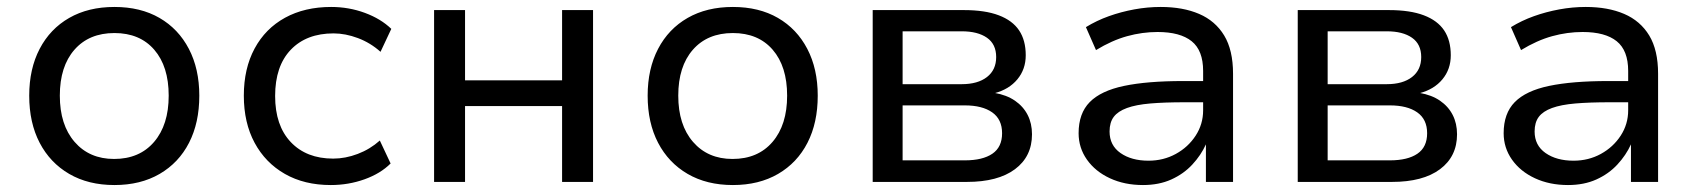

<svg xmlns="http://www.w3.org/2000/svg" viewBox="-20 -523 4879 552"><path d="M309 9Q234 9 179 -23Q124 -55 94 -112.5Q64 -170 64 -248Q64 -325 94 -382.5Q124 -440 179 -471.5Q234 -503 309 -503Q384 -503 438.5 -471.5Q493 -440 523 -382.5Q553 -325 553 -248Q553 -170 523.5 -112.5Q494 -55 439 -23Q384 9 309 9ZM308 -66Q381 -66 423 -115Q465 -164 465 -248Q465 -332 423.5 -380Q382 -428 309 -428Q236 -428 194 -380Q152 -332 152 -248Q152 -164 194.5 -115Q237 -66 308 -66Z M931 9Q855 9 799 -23Q743 -55 712 -112.5Q681 -170 681 -248Q681 -326 712 -383.5Q743 -441 799.5 -472Q856 -503 932 -503Q983 -503 1029 -486Q1075 -469 1105 -440L1074 -374Q1045 -400 1009 -413.5Q973 -427 939 -427Q861 -427 816 -380Q771 -333 771 -247Q771 -162 816 -114.5Q861 -67 938 -67Q973 -67 1008.5 -80.5Q1044 -94 1072 -119L1103 -53Q1074 -24 1028 -7.5Q982 9 931 9Z M1228 0V-494H1317V-292H1596V-494H1685V0H1596V-218H1317V0Z M2087 9Q2012 9 1957 -23Q1902 -55 1872 -112.5Q1842 -170 1842 -248Q1842 -325 1872 -382.5Q1902 -440 1957 -471.5Q2012 -503 2087 -503Q2162 -503 2216.5 -471.5Q2271 -440 2301 -382.5Q2331 -325 2331 -248Q2331 -170 2301.5 -112.5Q2272 -55 2217 -23Q2162 9 2087 9ZM2086 -66Q2159 -66 2201 -115Q2243 -164 2243 -248Q2243 -332 2201.5 -380Q2160 -428 2087 -428Q2014 -428 1972 -380Q1930 -332 1930 -248Q1930 -164 1972.5 -115Q2015 -66 2086 -66Z M2489 0V-494H2751Q2812 -494 2851.5 -479Q2891 -464 2910 -435.5Q2929 -407 2929 -364Q2929 -324 2905 -295Q2881 -266 2839 -255V-256Q2874 -250 2898 -233.5Q2922 -217 2934.5 -192.5Q2947 -168 2947 -137Q2947 -73 2898 -36.5Q2849 0 2760 0ZM2575 -62H2754Q2805 -62 2833 -81Q2861 -100 2861 -140Q2861 -180 2832.5 -200Q2804 -220 2754 -220H2575ZM2575 -281H2745Q2791 -281 2817.5 -301.5Q2844 -322 2844 -359Q2844 -396 2817.5 -414.5Q2791 -433 2745 -433H2575Z M3266 9Q3213 9 3171 -10.5Q3129 -30 3105 -64Q3081 -98 3081 -140Q3081 -197 3113 -229.5Q3145 -262 3211.5 -276Q3278 -290 3382 -290H3453V-229H3386Q3328 -229 3287 -225.5Q3246 -222 3220 -212.5Q3194 -203 3182 -187Q3170 -171 3170 -145Q3170 -105 3201.5 -83Q3233 -61 3282 -61Q3325 -61 3360.5 -80.5Q3396 -100 3417.5 -133Q3439 -166 3439 -206V-319Q3439 -378 3406 -404.5Q3373 -431 3308 -431Q3264 -431 3220.5 -419Q3177 -407 3131 -379L3102 -445Q3133 -464 3168 -476.5Q3203 -489 3241 -496Q3279 -503 3317 -503Q3381 -503 3427.5 -483Q3474 -463 3499.5 -421Q3525 -379 3525 -311V0H3447V-108Q3433 -77 3408 -50Q3383 -23 3347.5 -7Q3312 9 3266 9Z M3711 0V-494H3973Q4034 -494 4073.5 -479Q4113 -464 4132 -435.5Q4151 -407 4151 -364Q4151 -324 4127 -295Q4103 -266 4061 -255V-256Q4096 -250 4120 -233.5Q4144 -217 4156.5 -192.5Q4169 -168 4169 -137Q4169 -73 4120 -36.5Q4071 0 3982 0ZM3797 -62H3976Q4027 -62 4055 -81Q4083 -100 4083 -140Q4083 -180 4054.5 -200Q4026 -220 3976 -220H3797ZM3797 -281H3967Q4013 -281 4039.5 -301.5Q4066 -322 4066 -359Q4066 -396 4039.5 -414.5Q4013 -433 3967 -433H3797Z M4488 9Q4435 9 4393 -10.5Q4351 -30 4327 -64Q4303 -98 4303 -140Q4303 -197 4335 -229.5Q4367 -262 4433.5 -276Q4500 -290 4604 -290H4675V-229H4608Q4550 -229 4509 -225.5Q4468 -222 4442 -212.5Q4416 -203 4404 -187Q4392 -171 4392 -145Q4392 -105 4423.5 -83Q4455 -61 4504 -61Q4547 -61 4582.5 -80.5Q4618 -100 4639.5 -133Q4661 -166 4661 -206V-319Q4661 -378 4628 -404.5Q4595 -431 4530 -431Q4486 -431 4442.5 -419Q4399 -407 4353 -379L4324 -445Q4355 -464 4390 -476.5Q4425 -489 4463 -496Q4501 -503 4539 -503Q4603 -503 4649.5 -483Q4696 -463 4721.5 -421Q4747 -379 4747 -311V0H4669V-108Q4655 -77 4630 -50Q4605 -23 4569.5 -7Q4534 9 4488 9Z"/></svg>

Font: Nunito Sans 8pt
Style: Regular
Weight: 400
Version: Version 3.101;gftools[0.9.27]